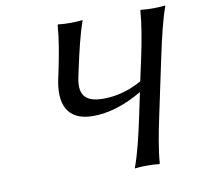

<svg xmlns="http://www.w3.org/2000/svg" viewBox="-75 -725 828 805"><g transform="rotate(-10 339.5 -322.5)"><path d="M275 -445C291 -520 308 -592 327 -645V-648C327 -648 309 -645 274 -645C240 -645 224 -648 224 -648L221 -645C217 -588 205 -520 189 -445L184 -422C163 -323 188 -244 302 -244C359 -244 429 -260 512 -309L489 -200C473 -125 456 -54 436 0V3C436 3 454 0 489 0C523 0 539 3 539 3L542 0C546 -57 559 -125 575 -200L627 -445C643 -520 660 -592 679 -645V-648C679 -648 661 -645 626 -645C592 -645 576 -648 576 -648L573 -645C569 -588 557 -520 541 -445L521 -353C449 -312 386 -308 358 -308C286 -308 251 -335 269 -417Z"/></g></svg>

Font: Libertinus Sans
Style: Italic
Weight: 400
Italic angle: -12°
Designer: Philipp H. Poll, Khaled Hosny
Foundry: Caleb Maclennan
Version: Version 7.050;RELEASE